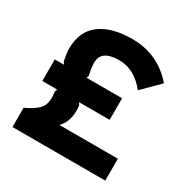

<svg xmlns="http://www.w3.org/2000/svg" viewBox="-180 -988 1143 1156"><g transform="rotate(30 391.5 -410.0)"><path d="M713 -684 598 -569Q518 -670 412 -670Q287 -670 287 -583Q287 -547 299 -496L293 -480H540V-330H327L338 -313Q349 -208 295 -154V-152H700V0H55V-134Q127 -167 153.5 -202.5Q180 -238 169 -313L175 -330H72V-480H136L125 -496Q114 -551 114 -578Q114 -701 194.5 -760.5Q275 -820 416 -820Q596 -820 713 -684Z"/></g></svg>

Font: Sinkin Sans 700 Bold
Style: Bold
Weight: 700
Designer: Keith Bates
Foundry: K-Type
Version: Sinkin Sans (version 1.0)  by Keith Bates   •   © 2014   www